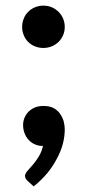

<svg xmlns="http://www.w3.org/2000/svg" viewBox="-20 -520 310 682"><path d="M99.6 142.1 78.1 122.6Q68.8 114.7 68.8 104Q68.8 100.6 71.8 95.2Q73.7 90.8 78.6 85.9L83.5 80.1Q88.4 74.2 91.8 70.8Q97.2 65.4 107.9 50.8Q117.2 38.1 123 26.4Q128.4 16.1 132.8 -1.5Q116.2 -1.5 104 -7.3Q91.8 -12.2 82 -22.9Q72.8 -32.2 67.4 -46.4Q62 -60.1 62 -76.2Q62 -89.4 67.4 -102.5Q72.8 -114.7 82 -124Q92.8 -133.8 105 -138.7Q117.7 -143.6 134.3 -143.6Q154.8 -143.6 168 -137.2Q180.7 -131.3 191.4 -118.7Q200.2 -106.9 205.6 -91.3Q210 -75.2 210 -59.1Q210 -35.6 203.1 -8.3Q196.3 17.1 181.6 44.4Q167.5 71.3 147 96.2Q126 121.1 99.6 142.1ZM64.5 -454.1Q69.3 -467.3 80.1 -478Q90.3 -488.3 104 -494.1Q118.2 -500 133.8 -500Q150.4 -500 164.1 -494.1Q176.8 -488.8 188 -478Q198.2 -467.8 204.1 -454.1Q210 -440.4 210 -424.3Q210 -408.2 204.1 -395Q198.2 -381.3 188 -371.1Q176.3 -360.4 164.1 -355.5Q149.9 -349.6 133.8 -349.6Q118.2 -349.6 104 -355.5Q90.8 -360.4 80.1 -371.1Q69.3 -381.8 64.5 -395Q58.6 -408.2 58.6 -424.3Q58.6 -440.4 64.5 -454.1Z"/></svg>

Font: Lato-SemiBold
Style: Bold
Weight: 500
Designer: Lukasz Dziedzic with Adam Twardoch and Botio Nikoltchev
Foundry: tyPoland Lukasz Dziedzic
Version: ""